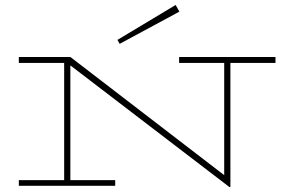

<svg xmlns="http://www.w3.org/2000/svg" viewBox="-20 -750 1147 775"><path d="M1092 -520V-496H910V5H906L264 -486V-23H445V0H56V-23H239V-496H56V-520H264L885 -43V-496H703V-520ZM454 -589 689 -730 704 -703 463 -573Z"/></svg>

Font: Padyakke Expanded One
Style: Regular
Weight: 400
Designer: James Puckett
Foundry: Dunwich Type Founders
Version: Version 1.500; ttfautohint (v1.8.4.7-5d5b)